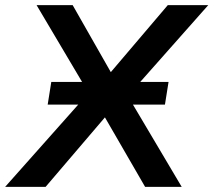

<svg xmlns="http://www.w3.org/2000/svg" viewBox="-65 -725 828 745"><path d="M-45 0 298 -386V-332L77 -705H217L377 -424H347L586 -705H743L410 -329V-388L640 0H498L328 -294H363L112 0ZM120 -319 134 -407H589L575 -319Z"/></svg>

Font: Nunito Sans 12pt ExtraLight
Style: Italic
Weight: 200
Italic angle: -9°
Designer: Vernon Adams
Foundry: Vernon Adams
Version: Version 3.101;gftools[0.9.27]